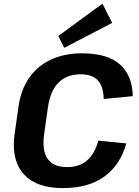

<svg xmlns="http://www.w3.org/2000/svg" viewBox="-20 -995 744 1026"><path d="M315.9 10.1Q221 10.1 159.2 -23.5Q97.4 -57.1 71.4 -121.6Q45.5 -186.2 58 -278.3L78.9 -425.6Q91.9 -516.2 136.1 -579.6Q180.3 -642.9 252.2 -676.5Q324 -710.1 417.9 -710.1Q553.8 -710.1 620.5 -651.1Q687.1 -592 689.6 -481.2L534.3 -466Q532.4 -533.7 502.6 -565.8Q472.9 -597.9 409.9 -597.9Q338 -597.9 293.6 -554.4Q249.1 -511 236.2 -422L216.3 -281.9Q203.4 -190.5 234.5 -146.3Q265.5 -102.1 338.8 -102.1Q403.9 -102.1 444.8 -137.2Q485.7 -172.2 505.5 -243.4L655.2 -228.6Q623.2 -114.4 538.5 -52.1Q453.8 10.1 315.9 10.1ZM579.4 -872.6 323.4 -739.4 291.5 -802.4 527.5 -975.4Z"/></svg>

Font: Pathway Extreme 8pt Thin
Style: Italic
Weight: 100
Italic angle: -8°
Designer: Eduardo Rodriguez Tunni
Foundry: Eduardo Rodriguez Tunni
Version: Version 1.000